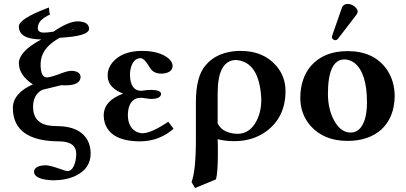

<svg xmlns="http://www.w3.org/2000/svg" viewBox="-20 -702 2051 970"><path d="M353 -556.2Q342.8 -549.8 336.9 -546.9Q349.6 -551.3 353 -556.2ZM365.2 73.2Q363.3 12.7 278.8 12.2Q45.4 11.2 44.9 -157.2Q46.4 -231.4 146 -275.9Q75.7 -321.3 75.2 -383.8Q77.1 -443.4 189 -502.9H185.1Q76.2 -504.4 75.2 -567.9Q75.2 -606.4 216.8 -660.2Q222.2 -662.1 227.1 -664.1Q228 -656.7 229 -646Q229.5 -638.7 230 -637.2Q231.9 -629.9 232.9 -628.9L219.2 -622.1Q181.6 -602.1 173.8 -577.1Q171.4 -567.4 170.9 -558.1Q172.9 -537.6 200.2 -537.1Q218.3 -537.1 250 -542Q325.2 -593.8 373 -594.2Q429.2 -592.8 430.2 -556.2Q428.2 -519 282.2 -511.2Q197.3 -465.3 187 -398.9Q185.1 -386.2 185.1 -373Q186 -311.5 215.8 -311Q237.8 -311.5 288.1 -331.1Q321.8 -343.8 340.8 -344.2Q385.7 -342.8 387.2 -313Q385.3 -271.5 314 -271H297.9Q296.4 -271 293.9 -271.5Q291.5 -272 291 -272Q271.5 -267.1 231 -257.3L230 -256.8H228.5L227.5 -256.3H226.6L225.6 -255.9H224.6L223.6 -255.4H222.7L221.7 -254.9H220.7L219.7 -254.4H218.8L217.8 -253.9H216.8L215.3 -253.4H214.4L213.4 -252.9H212.4L211.4 -252.4H210.4L209.5 -252H208.5L207.5 -251.5H206.5L205.6 -251H204.6L203.6 -250.5H202.6L201.7 -250H200.2L199.2 -249.5H198.2L197.3 -249H196.3L195.3 -248.5H194.3L192.9 -248Q147.5 -223.6 147 -162.1Q147 -85 219.2 -69.3Q240.7 -64.9 267.1 -64.9Q382.8 -64.9 422.4 6.8Q438 36.1 438 73.2Q438 149.4 362.3 186Q314.9 208.5 250 209Q155.3 206.1 151.9 167Q151.9 141.6 189.9 134.8Q199.7 133.3 209 132.8Q231.4 133.3 272.9 147.9Q309.1 161.6 321.8 162.1Q346.2 162.1 358.9 120.1Q365.2 98.6 365.2 73.2Z M626 -121.1Q626 -62 666 -38.1Q682.1 -29.3 700.2 -28.8Q745.6 -29.8 830.1 -86.9L856.9 -51.8Q786.6 10.7 689.9 12.2Q540 12.2 509.8 -80.1Q503.9 -98.6 503.9 -118.2Q503.9 -192.4 599.6 -228Q601.6 -228.5 602.1 -229Q535.2 -255.4 525.9 -301.3Q523.9 -311.5 523.9 -321.8Q523.9 -368.2 566.4 -404.8Q614.7 -444.8 696.8 -444.8Q787.6 -444.8 833 -405.3Q851.6 -387.7 852.1 -370.1Q852.1 -336.4 805.7 -330.6Q799.8 -330.1 794.9 -330.1Q754.9 -330.1 736.8 -360.4Q735.4 -362.8 734.9 -363.8Q710 -406.7 690.9 -408.2Q659.7 -408.2 645 -371.6Q637.2 -351.6 636.7 -325.2Q637.7 -244.1 692.9 -243.2Q694.8 -243.2 701.2 -244.1Q726.1 -248 744.1 -248Q793 -247.1 793.9 -227.1Q791.5 -202.6 743.2 -202.1Q739.7 -202.1 728 -203.6Q719.7 -204.6 715.8 -205.1Q700.7 -208 691.9 -208Q642.6 -208 629.4 -153.3Q626 -138.2 626 -121.1Z M1300.3 -200.2Q1291 -391.6 1171.4 -398.9Q1080.1 -396.5 1079.6 -231.9V-79.1Q1099.6 -35.6 1161.1 -27.3Q1170.4 -25.9 1179.7 -25.9Q1243.2 -25.9 1277.3 -93.8Q1300.3 -139.6 1300.3 -200.2ZM1071.3 204.1 965.3 248 947.8 217.8Q969.7 159.7 969.7 2.9V-186Q969.7 -314 1017.1 -370.1Q1023.4 -377.4 1031.7 -386.2Q1086.4 -439.9 1182.6 -444.8Q1189.9 -445.3 1196.3 -444.8Q1311.5 -444.8 1377 -368.2Q1422.4 -313.5 1422.4 -242.2Q1422.4 -112.3 1328.6 -41Q1259.8 10.7 1165.5 11.2Q1116.2 11.2 1079.6 1Q1079.6 6.3 1080.1 17.6Q1080.6 30.3 1080.6 36.1V86.9Q1080.1 169.4 1071.3 204.1Z M1735.8 -682.1Q1760.7 -682.1 1779.3 -661.6Q1786.6 -652.3 1787.1 -644Q1786.1 -634.8 1781.7 -628.9L1688 -506.8Q1681.6 -499.5 1676.8 -499Q1662.6 -499 1657.7 -509.8Q1657.2 -511.7 1656.7 -513.2Q1657.2 -519 1658.2 -522L1708 -665Q1714.8 -681.2 1735.8 -682.1ZM1719.7 -401.9Q1637.2 -400.4 1636.7 -229Q1636.7 -142.1 1674.8 -81.5Q1706.1 -32.7 1751 -32.2Q1800.8 -32.2 1822.3 -96.2Q1834 -132.3 1834 -184.1Q1834 -334 1770.5 -384.3Q1747.1 -401.4 1719.7 -401.9ZM1497.1 -207Q1497.6 -307.1 1551.8 -370.1Q1617.2 -443.8 1735.8 -443.8Q1868.2 -443.8 1933.1 -352.5Q1973.6 -294.4 1974.1 -215.8Q1972.2 -107.9 1905.8 -46.9Q1841.3 9.8 1734.9 9.8Q1616.2 9.8 1548.3 -66.9Q1497.6 -125.5 1497.1 -207Z"/></svg>

Font: Linux Libertine O
Style: Bold
Weight: 700
Designer: Philipp H. Poll
Foundry: Philipp H. Poll
Version: Version 5.0.0